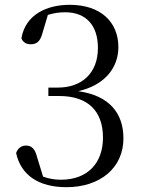

<svg xmlns="http://www.w3.org/2000/svg" viewBox="-20 -763 597 798"><path d="M256 15C396 15 493 -65 493 -188C493 -293 434 -366 305 -384C416 -409 472 -482 472 -567C472 -672 398 -743 270 -743C175 -743 86 -703 69 -604C75 -587 90 -579 107 -579C132 -579 147 -590 156 -624L179 -701C204 -709 227 -712 251 -712C338 -712 387 -657 387 -564C387 -457 318 -399 221 -399H181V-364H226C346 -364 408 -301 408 -191C408 -85 344 -16 233 -16C205 -16 181 -21 159 -29L135 -107C126 -144 112 -158 88 -158C69 -158 54 -147 47 -127C67 -34 142 15 256 15Z"/></svg>

Font: Source Han Serif CN
Style: Regular
Weight: 400
Designer: Ryoko NISHIZUKA 西塚涼子 (kana & ideographs); Frank Grießhammer (Latin, Greek & Cyrillic); Wenlong ZHANG 张文龙 (bopomofo); San
Foundry: Adobe
Version: Version 2.003;hotconv 1.1.1;makeotfexe 2.6.0